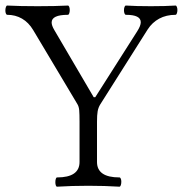

<svg xmlns="http://www.w3.org/2000/svg" viewBox="-33 -686 675 709"><path d="M171.4 -13.2Q171.4 -20.5 173.1 -25.6Q174.8 -30.8 177.7 -30.8Q260.7 -30.8 260.7 -87.9V-236.8Q260.7 -265.1 259.5 -278.8Q258.3 -292.5 252.9 -301.3L89.4 -575.2Q72.8 -603 48.3 -617.2Q23.9 -631.3 -6.3 -631.3Q-9.3 -631.3 -11.2 -636Q-13.2 -640.6 -13.2 -647Q-13.2 -654.3 -11.2 -659.9Q-9.3 -665.5 -6.3 -665.5Q40.5 -663.1 106 -663.1Q171.4 -663.1 217.8 -665.5Q220.7 -665.5 222.7 -660.6Q224.6 -655.8 224.6 -648.9Q224.6 -642.1 222.7 -636.7Q220.7 -631.3 217.8 -631.3Q157.7 -631.3 157.7 -603Q157.7 -591.8 167.5 -575.2L313 -327.1H318.8L473.6 -570.3Q486.8 -590.8 486.8 -604Q486.8 -631.3 432.1 -631.3Q428.7 -631.3 426.8 -636.2Q424.8 -641.1 424.8 -647.9Q424.8 -655.3 426.8 -660.4Q428.7 -665.5 432.1 -665.5Q470.7 -663.1 523.9 -663.1Q577.6 -663.1 615.2 -665.5Q618.2 -665.5 620.1 -660.6Q622.1 -655.8 622.1 -648.9Q622.1 -642.1 620.1 -636.7Q618.2 -631.3 615.2 -631.3Q581.1 -631.3 554.9 -617.2Q528.8 -603 512.2 -577.1L337.4 -300.8Q330.1 -289.1 327.6 -275.1Q325.2 -261.2 325.2 -236.8V-87.9Q325.2 -30.8 408.2 -30.8Q411.1 -30.8 413.1 -26.1Q415 -21.5 415 -15.1Q415 -7.8 413.1 -2.2Q411.1 3.4 408.2 3.4Q354 0 293 0Q231.9 0 177.7 3.4Q174.8 3.4 173.1 -1.5Q171.4 -6.3 171.4 -13.2Z"/></svg>

Font: JuniusX Light
Style: Regular
Weight: 300
Designer: Peter S. Baker
Foundry: Briery Creek Software
Version: Version 1.008